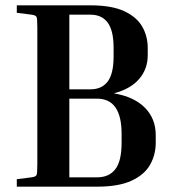

<svg xmlns="http://www.w3.org/2000/svg" viewBox="-20 -700 656 720"><path d="M43 -652V-680H319Q399 -680 446 -658Q493 -636 513.5 -600Q534 -564 534 -520V-493Q534 -441 501.5 -403.5Q469 -366 407 -350Q483 -337 523.5 -296Q564 -255 564 -193V-165Q564 -120 543 -82.5Q522 -45 473.5 -22.5Q425 0 344 0H43V-28L98 -35Q114 -37 117 -43.5Q120 -50 120 -84V-596Q120 -630 117 -636.5Q114 -643 98 -645ZM319 -645H240V-365H319Q362 -365 384 -394.5Q406 -424 406 -488V-520Q406 -585 384 -615Q362 -645 319 -645ZM344 -330H240V-35H344Q389 -35 412.5 -65.5Q436 -96 436 -165V-198Q436 -330 344 -330Z"/></svg>

Font: Inria Serif
Style: Bold
Weight: 700
Designer: Black Foundry Team
Foundry: Black Foundry
Version: Version 1.000; ttfautohint (v1.8.3)